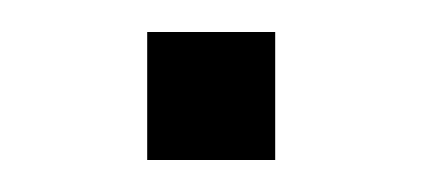

<svg xmlns="http://www.w3.org/2000/svg" viewBox="-20 -100 264 120"><path d="M72 0H152V-80H72Z"/></svg>

Font: Uncut Sans Light
Style: Regular
Weight: 300
Designer: Kasper Nordkvist
Foundry: UNCUT.wtf
Version: Version 1.304;Glyphs 3.2 (3246)